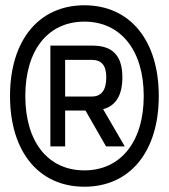

<svg xmlns="http://www.w3.org/2000/svg" viewBox="-20 -699 640 728"><path d="M300 9C127 9 18 -124 18 -335C18 -546 127 -679 300 -679C473 -679 582 -546 582 -335C582 -124 473 9 300 9ZM76 -335C76 -161 162 -53 300 -53C437 -53 525 -161 525 -335C525 -509 437 -617 300 -617C162 -617 76 -509 76 -335ZM171 -144H227V-280H304L382 -144H453L371 -285C420 -298 444 -339 444 -406C444 -490 405 -526 331 -526H171ZM227 -333V-472H328C364 -472 383 -452 383 -406C383 -358 365 -333 328 -333Z"/></svg>

Font: LT Wave Mono Medium
Style: Regular
Weight: 500
Designer: Daniel Lyons
Version: Version 2.5 (Glyphs App)